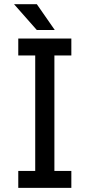

<svg xmlns="http://www.w3.org/2000/svg" viewBox="-20 -909 434 929"><path d="M68.4 -722.7V-640.6H150.4V-82H68.4V0H325.2V-82H243.2V-640.6H325.2V-722.7ZM158.2 -763.7H245.1L158.2 -888.7H47.9Z"/></svg>

Font: Giphurs SC
Style: Regular
Weight: 400
Version: Version 0.920